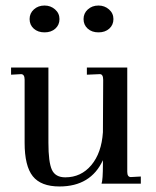

<svg xmlns="http://www.w3.org/2000/svg" viewBox="-20 -664 564 694"><path d="M195 10Q128 10 98.5 -27Q69 -64 69 -148V-376Q69 -396 56 -396L20 -394V-420H155V-148Q155 -78 167.5 -50.5Q180 -23 216 -23Q273 -23 310 -67Q347 -111 352 -186L353 -375Q353 -396 341 -396L294 -394V-420H440V-43Q440 -24 453 -24L489 -26V0H347Q352 -13 352 -72V-85Q308 10 195 10ZM336 -644Q358 -644 374 -630Q390 -616 390 -595Q390 -574 375 -560.5Q360 -547 336 -547Q312 -547 297 -560.5Q282 -574 282 -595Q282 -616 297.5 -630Q313 -644 336 -644ZM141 -644Q163 -644 179 -630Q195 -616 195 -595Q195 -574 180 -560.5Q165 -547 141 -547Q117 -547 102 -560.5Q87 -574 87 -595Q87 -616 102.5 -630Q118 -644 141 -644Z"/></svg>

Font: UnnaRegular
Style: Regular
Weight: 400
Designer: Jorge de Buen Unna
Foundry: Omnibus-Type
Version: Version 2.008;hotconv 1.0.109;makeotfexe 2.5.65596